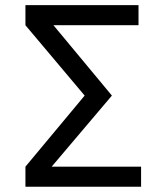

<svg xmlns="http://www.w3.org/2000/svg" viewBox="-20 -713 626 733"><path d="M77.1 0H518.6V-76.7H177.2L407.2 -348.1L184.1 -616.7H508.8V-693.4H77.1V-616.7L303.2 -348.1L77.1 -76.7Z"/></svg>

Font: Cascadia Code SemiLight
Style: Regular
Weight: 350
Monospace: yes
Designer: Aaron Bell
Foundry: Saja Typeworks
Version: Version 2404.023